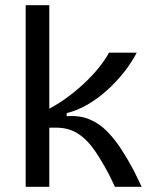

<svg xmlns="http://www.w3.org/2000/svg" viewBox="-20 -720 586 740"><path d="M79 0V-700H170V-301Q209 -322 245 -349Q281 -376 312 -406Q343 -436 365.5 -465Q388 -494 400 -517H507Q488 -480 458.5 -442.5Q429 -405 393 -372.5Q357 -340 317.5 -317Q278 -294 237 -284V-272Q287 -276 325 -260Q363 -244 392.5 -214Q422 -184 447 -145.5Q472 -107 495 -64L526 0H423L401 -46Q374 -97 346 -138.5Q318 -180 282 -204Q246 -228 196 -228H170V0Z"/></svg>

Font: Bricolage Grotesque 96pt ExtraBold
Style: Regular
Weight: 400
Version: Version 1.001;gftools[0.9.33.dev8+g029e19f]